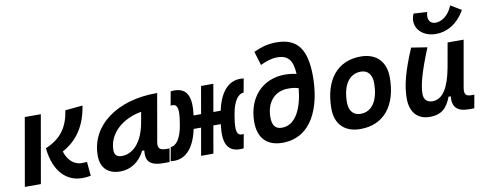

<svg xmlns="http://www.w3.org/2000/svg" viewBox="-66 -1111 3648 1444"><g transform="rotate(-10 1758.0 -389.5)"><path d="M463.4 9.8C491.7 9.8 509.8 7.3 529.8 3.4L520 -103.5C504.4 -103 499 -102.1 478.5 -102.1C439.5 -102.1 381.8 -125 354 -212.4C434.1 -256.3 531.7 -338.9 560.1 -527.3L427.2 -514.6C408.2 -391.6 356 -310.1 233.4 -258.8C252.4 -72.3 350.1 9.8 463.4 9.8ZM26.9 0H149.4L240.2 -517.6H117.7Z M754.9 10.3C836.4 10.3 902.8 -34.7 942.9 -114.7H959C952.1 -44.9 967.3 4.9 1085.4 4.9H1131.3L1148.9 -96.2H1127C1071.8 -96.2 1058.1 -113.3 1066.4 -161.6L1129.4 -522.5H1118.2C827.1 -522.5 607.4 -370.1 607.4 -135.3C607.4 -43 661.1 10.3 754.9 10.3ZM786.6 -102.1C749.5 -102.1 730.5 -120.1 730.5 -156.2C730.5 -281.2 839.4 -379.4 986.3 -404.3L972.2 -325.7C947.3 -183.1 875.5 -102.1 786.6 -102.1Z M1166.5 2C1259.3 2 1323.7 -71.3 1353 -209H1409.7L1373 0H1466.8L1503.4 -209H1560.1C1542 -72.3 1569.8 2 1672.4 2C1680.7 2 1689 1.5 1698.2 0L1717.3 -106C1713.4 -105.5 1708.5 -105 1704.6 -105C1667 -105 1652.8 -135.3 1672.4 -248L1675.3 -266.6C1691.9 -360.8 1727.5 -412.1 1770.5 -412.6L1789.6 -517.6C1780.8 -518.6 1772 -519.5 1764.2 -519.5C1670.9 -519.5 1606.4 -446.3 1577.1 -308.6H1521L1557.6 -517.6H1463.9L1427.2 -309.1L1370.1 -308.6C1388.2 -445.3 1360.4 -519.5 1257.8 -519.5C1249.5 -519.5 1241.2 -519 1231.9 -517.6L1212.9 -411.6C1217.3 -412.1 1221.7 -412.6 1225.6 -412.6C1263.2 -412.6 1277.3 -382.3 1257.8 -269.5L1254.9 -251C1238.3 -156.7 1202.6 -105.5 1159.7 -105L1140.6 0C1149.4 1 1158.2 2 1166.5 2Z M1994.1 9.8C2217.8 9.8 2305.2 -208.5 2305.2 -443.4C2305.2 -651.4 2237.3 -742.2 2077.1 -742.2C2003.4 -742.2 1954.1 -722.7 1903.3 -700.7L1935.1 -594.7C1980.5 -615.7 2019.5 -629.9 2065.4 -629.9C2150.9 -629.9 2182.1 -581.5 2187 -481.9C2158.7 -488.8 2129.4 -492.2 2100.1 -492.2C1923.3 -492.2 1812 -363.3 1810.5 -184.1C1809.6 -51.3 1881.8 9.8 1994.1 9.8ZM2184.1 -373.5C2170.4 -228 2117.2 -102.5 2009.3 -102.5C1960 -102.5 1936 -131.8 1936.5 -196.3C1936.5 -300.8 1995.1 -384.3 2104 -384.3C2128.9 -384.3 2155.8 -383.3 2184.1 -373.5Z M2588.9 9.8C2767.6 9.8 2873 -118.2 2873 -335C2873 -456.1 2802.7 -527.3 2683.6 -527.3C2504.9 -527.3 2399.4 -397.5 2399.4 -177.7C2399.4 -60.1 2469.7 9.8 2588.9 9.8ZM2610.4 -102.5C2555.2 -102.5 2522.9 -140.1 2522.9 -203.6C2522.9 -336.4 2576.2 -415 2665.5 -415C2718.8 -415 2749.5 -377.4 2749.5 -314C2749.5 -181.2 2697.8 -102.5 2610.4 -102.5Z M3118.7 10.3C3213.9 10.3 3252.9 -36.6 3282.7 -114.7H3299.8C3291.5 -33.2 3329.1 4.9 3417.5 4.9H3458.5L3476.6 -96.2H3454.1C3409.7 -96.2 3397.9 -113.8 3407.2 -166L3469.2 -517.6H3346.7L3312.5 -325.2V-325.7C3284.7 -181.2 3236.8 -102.1 3159.2 -102.1C3117.2 -102.1 3093.3 -126.5 3093.3 -168.9C3093.3 -239.7 3123 -341.3 3190.9 -508.3L3069.8 -527.3C3000 -364.3 2970.7 -253.4 2970.7 -156.7C2970.7 -50.8 3024.4 10.3 3118.7 10.3ZM3272.9 -595.7C3345.7 -595.7 3433.1 -630.4 3495.1 -740.2L3414.1 -788.6C3385.3 -716.3 3331.1 -679.7 3285.2 -679.7C3246.1 -679.7 3230 -705.1 3230 -736.3C3230 -747.6 3231.9 -758.3 3235.4 -770L3132.3 -776.4C3124 -757.8 3119.6 -738.8 3119.6 -721.2C3119.6 -649.9 3183.6 -595.7 3272.9 -595.7Z"/></g></svg>

Font: Cascadia Mono PL SemiBold
Style: Italic
Weight: 600
Italic angle: -10°
Monospace: yes
Designer: Aaron Bell
Foundry: Saja Typeworks
Version: Version 2404.023